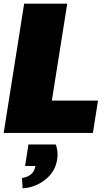

<svg xmlns="http://www.w3.org/2000/svg" viewBox="-20 -720 590 1040"><path d="M134.2 62.5H281.7Q291.7 85.8 291.7 119.2Q291.7 131.7 289.2 145.8Q279.2 210 225.4 252.9Q171.7 295.8 102.5 300L99.2 244.2Q163.3 234.2 171.7 179.2H115.8ZM0 0 110.8 -700H344.2L260.8 -175H510.8L483.3 0Z"/></svg>

Font: BoonTook
Style: Italic
Weight: 400
Italic angle: -9°
Designer: Sungsit Sawaiwan
Foundry: FontUni
Version: Version 3.0